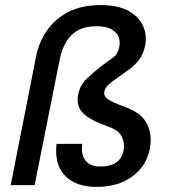

<svg xmlns="http://www.w3.org/2000/svg" viewBox="-20 -727 672 754"><path d="M122 -507Q133 -561 164 -606.5Q195 -652 247.5 -679.5Q300 -707 376 -707Q444 -707 485 -684Q526 -661 542 -624.5Q558 -588 550 -548Q543 -514 525.5 -491.5Q508 -469 485.5 -453Q463 -437 442 -422Q421 -408 406.5 -394.5Q392 -381 390 -368Q386 -352 402 -339Q418 -326 471 -307Q536 -284 557.5 -240Q579 -196 568 -141Q555 -75 499.5 -34Q444 7 359 7Q278 7 235.5 -37Q193 -81 202 -162H303Q297 -121 315.5 -97Q334 -73 375 -73Q412 -73 435 -88Q458 -103 465 -134Q471 -164 458.5 -190Q446 -216 402 -231Q334 -255 306 -283Q278 -311 287 -356Q294 -393 321 -418.5Q348 -444 377 -467Q404 -486 423.5 -500.5Q443 -515 448 -541Q456 -579 432 -601.5Q408 -624 359 -624Q316 -624 286.5 -608Q257 -592 240 -563Q223 -534 215 -496L116 0H22Z"/></svg>

Font: Albert Sans Medium
Style: Italic
Weight: 500
Italic angle: -11.25°
Designer: Andreas Rasmussen
Foundry: a.Foundry
Version: Version 1.025